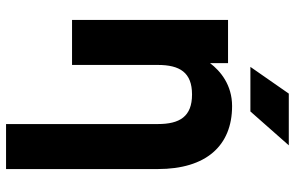

<svg xmlns="http://www.w3.org/2000/svg" viewBox="-188 -558 960 625"><g transform="rotate(90 292.5 -246.0)"><path d="M343.3 -580.6 453.6 -705.6H285.2L198.2 -580.6ZM384.3 214.8H530.8V-279.3C530.8 -435.5 455.6 -521 325.7 -521C256.8 -521 211.4 -482.9 186 -449.2V-507.8H45.4V0H191.9V-279.3C191.9 -350.6 216.3 -390.6 288.1 -390.6C359.9 -390.6 384.3 -350.6 384.3 -279.3Z"/></g></svg>

Font: Giphurs ExtraBold
Style: Regular
Weight: 800
Version: Version 1.000